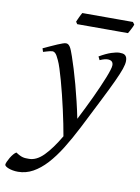

<svg xmlns="http://www.w3.org/2000/svg" viewBox="-183 -690 730 998"><g transform="rotate(10 182.5 -190.5)"><path d="M436 -419.9Q436 -403.3 427 -377.2Q418 -351.1 397.7 -307.4Q377.4 -263.7 344.5 -198.7Q311.5 -133.8 264.2 -40Q231.4 23.9 199 76.2Q166.5 128.4 132.3 165.8Q98.1 203.1 61 223.6Q23.9 244.1 -17.6 244.1Q-32.2 244.1 -45.2 241.7Q-58.1 239.3 -67.6 235.6Q-77.1 231.9 -82.8 227.5Q-88.4 223.1 -88.4 219.2Q-88.4 213.4 -83.7 202.9Q-79.1 192.4 -72.3 180.9Q-65.4 169.4 -57.4 159.9Q-49.3 150.4 -42.5 147Q-30.8 154.8 -21.7 159.2Q-12.7 163.6 -4.9 165.5Q2.9 167.5 10.7 167.7Q18.6 168 27.3 168Q66.9 168 104.7 129.6Q142.6 91.3 183.6 21.5Q178.7 -6.8 171.6 -42.5Q164.6 -78.1 156 -115.7Q147.5 -153.3 138.2 -191.2Q128.9 -229 119.6 -262.2Q110.4 -295.4 101.8 -322Q93.3 -348.6 85.9 -363.8Q74.7 -388.7 66.9 -396.2Q59.1 -403.8 50.8 -403.8Q46.4 -403.8 38.3 -402.1Q30.3 -400.4 22.5 -397.9Q13.2 -395.5 2.9 -392.1L-2.9 -410.2Q17.6 -419.4 36.1 -428Q54.7 -436.5 69.6 -442.9Q84.5 -449.2 95.7 -453.1Q106.9 -457 112.8 -457Q119.6 -457 124.8 -453.6Q129.9 -450.2 134.8 -442.9Q139.6 -435.5 144.3 -423.6Q148.9 -411.6 154.8 -395Q164.1 -368.7 175 -332.8Q186 -296.9 197.3 -255.4Q208.5 -213.9 219.2 -169.2Q230 -124.5 238.8 -80.6Q254.4 -111.3 270.3 -143.3Q286.1 -175.3 300.8 -206.5Q315.4 -237.8 327.9 -266.4Q340.3 -294.9 349.9 -318.8Q359.4 -342.8 364.7 -360.1Q370.1 -377.4 370.1 -386.2Q370.1 -410.6 344.2 -412.1Q328.6 -413.6 299.8 -400.9L291 -418.9Q326.2 -439.5 352.8 -448.2Q379.4 -457 396 -457Q404.3 -457 411.6 -455.8Q418.9 -454.6 424.3 -450.7Q429.7 -446.8 432.9 -439.5Q436 -432.1 436 -419.9ZM445.3 -614.3Q443.8 -608.9 440.7 -602.1Q437.5 -595.2 433.8 -588.4Q430.2 -581.5 426.8 -575.2Q423.3 -568.8 420.9 -564.9H152.8L145 -576.7Q147 -581.5 149.9 -588.1Q152.8 -594.7 156 -601.6Q159.2 -608.4 162.6 -615Q166 -621.6 168.9 -626.5H436Z"/></g></svg>

Font: Gentium Plus APac
Style: Italic
Weight: 400
Italic angle: -8°
Designer: J. Victor Gaultney, Annie Olsen, Iska Routamaa, Becca Hirsbrunner
Foundry: SIL International
Version: Version 5.000